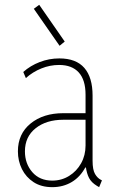

<svg xmlns="http://www.w3.org/2000/svg" viewBox="-20 -773 502 801"><path d="M198.2 7.8Q152.3 7.8 120.4 -12.9Q88.4 -33.7 71.5 -67.6Q54.7 -101.6 54.7 -141.6Q54.7 -214.8 107.7 -257.8Q160.6 -300.8 244.1 -300.8H346.7V-273.4H244.1Q173.3 -273.4 128.7 -238Q84 -202.6 84 -141.6Q84 -90.3 114.7 -54.9Q145.5 -19.5 198.2 -19.5Q236.8 -19.5 268.3 -39.1Q299.8 -58.6 318.4 -91.8Q336.9 -125 336.9 -166V-274.4V-279.3V-377.9Q336.9 -439.5 308.6 -470.7Q280.3 -502 226.6 -502Q188.5 -502 152.6 -487.5Q116.7 -473.1 87.9 -447.3L77.1 -472.7Q106.4 -499 145.8 -514.2Q185.1 -529.3 227.5 -529.3Q297.4 -529.3 331.8 -489.7Q366.2 -450.2 366.2 -374V-102.5Q366.2 -64.5 376.5 -47.1Q386.7 -29.8 401.4 -22.5L405.3 -20.5L393.6 7.8L383.8 2Q361.3 -11.7 351.6 -30.3Q341.8 -48.8 337.9 -78.1L341.8 -74.2H330.1L337.9 -78.1Q315.9 -35.6 279.8 -13.9Q243.7 7.8 198.2 7.8ZM228.5 -582 121.1 -736.3 143.6 -752.9 250 -599.6Z"/></svg>

Font: Reddit Sans Condensed ExtraLight
Style: Regular
Weight: 250
Version: Version 1.014